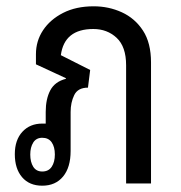

<svg xmlns="http://www.w3.org/2000/svg" viewBox="-20 -582 573 609"><path d="M114 7Q73 7 50 -20Q27 -47 27 -93Q27 -138 51 -164Q75 -190 114 -190Q120 -190 125 -190V-227Q125 -268 139.5 -295.5Q154 -323 189 -332V-334L94 -378V-410Q94 -452 116.5 -486Q139 -520 180 -541Q221 -562 277 -562Q325 -562 366.5 -543Q408 -524 433.5 -485Q459 -446 459 -384V0H380V-375Q380 -434 350 -462Q320 -490 276 -490Q184 -490 173 -407L266 -360L259 -304Q227 -304 215.5 -280.5Q204 -257 204 -227V-103Q204 -51 180 -22Q156 7 114 7ZM114 -38Q134 -38 144 -53Q154 -68 154 -92Q154 -116 144 -130.5Q134 -145 114 -145Q95 -145 85.5 -130Q76 -115 76 -92Q76 -68 85.5 -53Q95 -38 114 -38Z"/></svg>

Font: Noto Sans Thai Looped Condensed
Style: Regular
Weight: 400
Width: 3
Designer: Sasikarn Vongin, Ben Mitchell
Foundry: The Fontpad Ltd
Version: Version 1.001; ttfautohint (v1.8.4.7-5d5b)